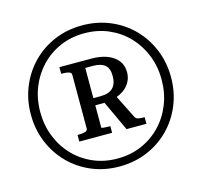

<svg xmlns="http://www.w3.org/2000/svg" viewBox="-109 -858 1060 1007"><g transform="rotate(-15 420.5 -355.0)"><path d="M420 -15Q492 -15 552 -41Q612 -67 656.5 -113.5Q701 -160 725.5 -222Q750 -284 750 -355Q750 -427 725.5 -488.5Q701 -550 656.5 -596.5Q612 -643 552 -669Q492 -695 420 -695Q349 -695 289 -669Q229 -643 184.5 -596.5Q140 -550 115.5 -488.5Q91 -427 91 -355Q91 -284 115.5 -222Q140 -160 184.5 -113.5Q229 -67 289 -41Q349 -15 420 -15ZM420 28Q339 28 270 -1Q201 -30 149.5 -82Q98 -134 69 -204Q40 -274 40 -355Q40 -436 69 -506Q98 -576 149.5 -628Q201 -680 270 -709Q339 -738 420 -738Q501 -738 570.5 -709Q640 -680 691.5 -628Q743 -576 772 -506Q801 -436 801 -355Q801 -274 772 -204Q743 -134 691.5 -82Q640 -30 570.5 -1Q501 28 420 28ZM249 -153V-189H255Q276 -189 290 -193Q304 -197 304 -209V-501Q304 -513 290 -517Q276 -521 255 -521H249V-557H422Q496 -557 540.5 -526Q585 -495 585 -440Q585 -412 572.5 -388.5Q560 -365 538 -349Q516 -333 485.5 -324Q455 -315 419 -315H379V-194Q379 -192 386 -191Q393 -190 403.5 -189.5Q414 -189 423 -189H427V-153ZM421 -518H379V-354H418Q463 -354 485 -375.5Q507 -397 507 -440Q507 -482 485.5 -500Q464 -518 421 -518ZM420 -335 491 -344 561 -204Q566 -194 576.5 -191Q587 -188 601 -188H613V-152H505Z"/></g></svg>

Font: Roboto Serif 72pt
Style: Regular
Weight: 400
Designer: Greg Gazdowicz
Foundry: Commercial Type
Version: Version 1.008